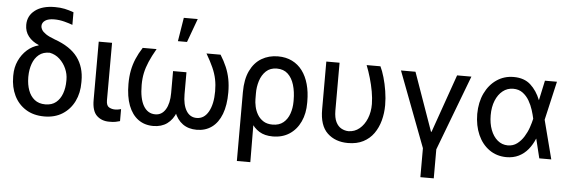

<svg xmlns="http://www.w3.org/2000/svg" viewBox="-56 -953 3994 1346"><g transform="rotate(5 1940.5 -280.0)"><path d="M91.3 -619.1Q91.3 -683.1 142.1 -721.9Q192.9 -760.7 281.7 -760.7Q318.8 -760.7 349.4 -754.4Q379.9 -748 413.6 -735.8V-647Q392.1 -655.3 356.2 -664.8Q320.3 -674.3 284.2 -674.3Q242.2 -674.3 220.2 -659.2Q198.2 -644 198.2 -619.6Q198.2 -607.9 206.3 -593.8Q214.4 -579.6 236.3 -564.7Q258.3 -549.8 300.3 -534.2Q410.6 -495.1 461.4 -426.8Q512.2 -358.4 511.7 -260.3V-250.5Q512.2 -176.3 483.4 -117.4Q454.6 -58.6 400.9 -24.4Q347.2 9.8 272.9 9.8Q196.8 9.8 142.6 -24.2Q88.4 -58.1 60.1 -116.7Q31.7 -175.3 31.7 -249V-258.8Q31.7 -314.9 53.2 -361.6Q74.7 -408.2 110.8 -440.2Q147 -472.2 190.4 -482.9V-485.8Q144.5 -504.9 117.9 -538.8Q91.3 -572.8 91.3 -619.1ZM137.7 -261.2V-252Q138.2 -203.1 152.6 -163.1Q167 -123 196.8 -99.1Q226.6 -75.2 272.9 -75.2Q318.8 -75.2 347.9 -99.1Q377 -123 391.4 -163.1Q405.8 -203.1 405.8 -252V-261.2Q405.8 -300.3 389.2 -337.9Q372.6 -375.5 342.8 -403.1Q313 -430.7 272.9 -438.5Q226.6 -439 196.8 -414.6Q167 -390.1 152.6 -349.6Q138.2 -309.1 137.7 -261.2Z M607.9 -545.9H701.7L701.2 -140.6Q701.7 -103.5 720.7 -92.8Q739.7 -82 762.7 -82Q774.4 -82 786.9 -84.2Q799.3 -86.4 805.2 -88.4V-3.9Q793 0 774.7 3.7Q756.3 7.3 730.5 6.8Q676.8 7.3 642.1 -25.4Q607.4 -58.1 607.9 -137.7Z M918.9 -529.3H1016.6Q986.3 -476.6 968.5 -435.1Q950.7 -393.6 942.4 -354.7Q934.1 -315.9 934.1 -270Q934.1 -174.3 963.6 -123.5Q993.2 -72.8 1046.9 -72.8Q1092.8 -72.8 1118.9 -115.5Q1145 -158.2 1145 -231.4V-385.7H1218.8V-233.9Q1218.8 -157.2 1197.8 -102.5Q1176.8 -47.9 1137 -19Q1097.2 9.8 1039.6 9.8Q978 9.8 933.6 -22.7Q889.2 -55.2 865.2 -117.4Q841.3 -179.7 841.3 -269.5Q841.3 -320.3 849.6 -363.5Q857.9 -406.7 875 -447.3Q892.1 -487.8 918.9 -529.3ZM1367.7 -529.3H1466.8Q1493.2 -487.3 1510.3 -447Q1527.3 -406.7 1535.6 -363.5Q1543.9 -320.3 1543.9 -269.5Q1543.9 -180.2 1520 -117.7Q1496.1 -55.2 1451.4 -22.7Q1406.7 9.8 1345.2 9.8Q1287.1 9.8 1247.1 -19Q1207 -47.9 1186.3 -102.3Q1165.5 -156.7 1165.5 -233.9V-385.7H1239.3V-231.4Q1239.3 -157.2 1265.1 -115Q1291 -72.8 1337.9 -72.8Q1391.1 -72.8 1421.1 -126.5Q1451.2 -180.2 1451.2 -270Q1451.2 -315.4 1443.1 -355Q1435.1 -394.5 1416.5 -436Q1397.9 -477.5 1367.7 -529.3ZM1160.6 -597.7 1187.5 -764.2H1285.6L1224.6 -597.7Z M1645.5 203.1V-281.7Q1645.5 -372.1 1674.6 -432.4Q1703.6 -492.7 1754.4 -522.7Q1805.2 -552.7 1869.6 -552.7Q1925.8 -552.7 1969 -531.2Q2012.2 -509.8 2041.5 -470.5Q2070.8 -431.2 2085.9 -376.7Q2101.1 -322.3 2101.1 -255.9V-246.1Q2101.6 -171.4 2074.7 -113.5Q2047.9 -55.7 1998.3 -22.9Q1948.7 9.8 1880.4 9.8Q1823.7 9.8 1785.6 -13.7Q1747.6 -37.1 1722.7 -80.1Q1697.8 -123 1679.7 -181.2L1737.3 -243.2Q1737.3 -217.8 1743.7 -188.2Q1750 -158.7 1765.4 -132.6Q1780.8 -106.4 1806.9 -89.6Q1833 -72.8 1872.1 -72.8Q1918.5 -72.8 1947.8 -96.9Q1977.1 -121.1 1991 -160.9Q2004.9 -200.7 2004.9 -246.1V-255.9Q2004.9 -315.9 1990.5 -363.5Q1976.1 -411.1 1946.3 -439Q1916.5 -466.8 1869.1 -466.8Q1822.3 -466.8 1793 -439.2Q1763.7 -411.6 1750.2 -368.7Q1736.8 -325.7 1737.3 -280.3L1740.2 203.1Z M2209.5 -545.9H2302.7V-208.5Q2303.2 -158.2 2317.9 -128.9Q2332.5 -99.6 2356.2 -86.7Q2379.9 -73.7 2406.2 -73.2Q2449.7 -73.7 2483.2 -101.3Q2516.6 -128.9 2535.4 -175Q2554.2 -221.2 2553.7 -277.3Q2553.2 -318.4 2544.9 -365Q2536.6 -411.6 2522.9 -458.5Q2509.3 -505.4 2493.2 -545.9H2590.3Q2605 -516.1 2617.9 -471.4Q2630.9 -426.8 2638.9 -376Q2647 -325.2 2647 -277.3Q2647 -220.7 2633.1 -168.9Q2619.1 -117.2 2590.6 -76.9Q2562 -36.6 2517.1 -13.4Q2472.2 9.8 2409.7 9.8Q2320.3 9.8 2264.6 -43.2Q2209 -96.2 2209.5 -210.4Z M2937 204.1V0L2736.3 -529.3H2838.4L2983.4 -119.6H2987.3L3131.3 -529.3H3231.9L3031.2 0V204.1Z M3523.9 11.7Q3455.1 10.7 3403.8 -25.9Q3352.5 -62.5 3324.2 -126.2Q3295.9 -189.9 3295.4 -272.5Q3295.9 -355 3325.9 -418Q3356 -481 3408.4 -516.8Q3460.9 -552.7 3528.3 -552.7Q3602.1 -552.7 3647 -512Q3691.9 -471.2 3717.3 -406.7H3752.9L3769.5 -274.4L3840.3 0H3755.9L3689 -274.4Q3683.6 -300.3 3673.1 -333.7Q3662.6 -367.2 3644.5 -398.2Q3626.5 -429.2 3598.9 -449.7Q3571.3 -470.2 3532.2 -470.2Q3490.2 -470.2 3458.3 -444.8Q3426.3 -419.4 3408.2 -374.8Q3390.1 -330.1 3390.1 -272Q3390.1 -214.8 3407.2 -169.4Q3424.3 -124 3455.3 -97.9Q3486.3 -71.8 3527.3 -71.3Q3564.9 -71.3 3592.8 -92.3Q3620.6 -113.3 3640.1 -144.8Q3659.7 -176.3 3671.4 -210.4Q3683.1 -244.6 3689 -271.5L3748 -545.9H3832.5L3769.5 -271.5L3752.9 -135.3H3721.7Q3704.1 -92.3 3676.8 -59.1Q3649.4 -25.9 3611.6 -7.1Q3573.7 11.7 3523.9 11.7Z"/></g></svg>

Font: Inter Cardless Tabular
Style: Regular
Weight: 400
Designer: Rasmus Andersson
Foundry: rsms
Version: Version 4.000;git-4fc901f